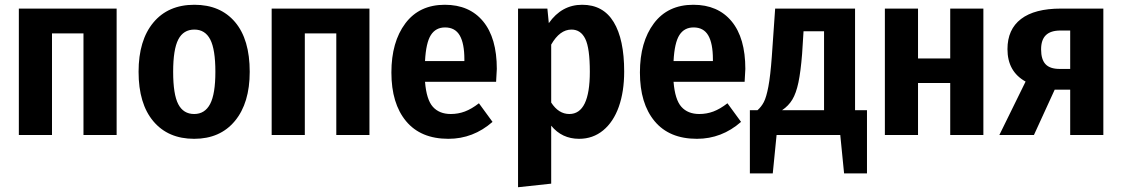

<svg xmlns="http://www.w3.org/2000/svg" viewBox="-20 -566 4705 805"><path d="M330 -426H198V0H59V-530H469V0H330Z M1027 -265Q1027 -134 965 -59Q903 16 794 16Q685 16 623 -57.5Q561 -131 561 -265Q561 -397 623 -471.5Q685 -546 795 -546Q904 -546 965.5 -473.5Q1027 -401 1027 -265ZM706 -265Q706 -170 727.5 -129Q749 -88 794 -88Q839 -88 861 -130Q883 -172 883 -265Q883 -359 861.5 -400.5Q840 -442 795 -442Q749 -442 727.5 -400.5Q706 -359 706 -265Z M1390 -426H1258V0H1119V-530H1529V0H1390Z M2060 -223H1762Q1768 -148 1795 -118Q1822 -88 1870 -88Q1901 -88 1929 -98.5Q1957 -109 1988 -133L2045 -55Q1964 16 1860 16Q1744 16 1682.5 -58Q1621 -132 1621 -262Q1621 -390 1679.5 -468Q1738 -546 1845 -546Q1948 -546 2005.5 -476.5Q2063 -407 2063 -277Q2063 -268 2060 -223ZM1927 -317Q1927 -384 1907.5 -417.5Q1888 -451 1846 -451Q1807 -451 1786.5 -419Q1766 -387 1762 -310H1927Z M2597 -266Q2597 -182 2574.5 -118.5Q2552 -55 2509 -19.5Q2466 16 2408 16Q2336 16 2291 -39V204L2152 219V-530H2275L2281 -469Q2335 -546 2421 -546Q2509 -546 2553 -473.5Q2597 -401 2597 -266ZM2453 -265Q2453 -364 2434 -403Q2415 -442 2376 -442Q2327 -442 2291 -379V-136Q2322 -88 2367 -88Q2453 -88 2453 -265Z M3102 -223H2804Q2810 -148 2837 -118Q2864 -88 2912 -88Q2943 -88 2971 -98.5Q2999 -109 3030 -133L3087 -55Q3006 16 2902 16Q2786 16 2724.5 -58Q2663 -132 2663 -262Q2663 -390 2721.5 -468Q2780 -546 2887 -546Q2990 -546 3047.5 -476.5Q3105 -407 3105 -277Q3105 -268 3102 -223ZM2969 -317Q2969 -384 2949.5 -417.5Q2930 -451 2888 -451Q2849 -451 2828.5 -419Q2808 -387 2804 -310H2969Z M3615 -104V161H3519L3503 0H3236L3220 161H3124V-104H3156Q3172 -118 3182.5 -138Q3193 -158 3201.5 -202.5Q3210 -247 3216 -329L3230 -530H3565V-104ZM3435 -435H3349L3343 -340Q3337 -265 3327.5 -220Q3318 -175 3302 -148.5Q3286 -122 3259 -104H3435Z M3964 -218H3829V0H3690V-530H3829V-321H3964V-530H4103V0H3964Z M4606 -530V0H4467V-190H4402L4315 0H4170L4280 -224Q4204 -266 4204 -360Q4204 -443 4261 -486.5Q4318 -530 4428 -530ZM4467 -277V-438H4426Q4385 -438 4365 -418.5Q4345 -399 4345 -359Q4345 -317 4363.5 -297Q4382 -277 4423 -277Z"/></svg>

Font: Fira Sans Condensed SemiBold
Style: Regular
Weight: 600
Width: 3
Designer: bBox Type GmbH & Carrois Corporate GbR & Edenspiekermann AG
Foundry: bBox Type GmbH & Carrois Corporate GbR & Edenspiekermann AG
Version: Version 4.301